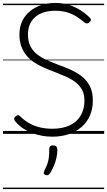

<svg xmlns="http://www.w3.org/2000/svg" viewBox="-20 -910 728 1305"><path d="M335 19Q300 19 264.5 12.5Q229 6 195.5 -7Q162 -20 133.5 -39.5Q105 -59 84 -85Q76 -95 76 -102.5Q76 -110 85 -118Q95 -127 102 -127.5Q109 -128 122 -115Q146 -91 178.5 -72.5Q211 -54 250.5 -44.5Q290 -35 335 -35Q386 -35 426.5 -47.5Q467 -60 495 -84.5Q523 -109 538.5 -145Q554 -181 554 -226Q554 -270 537.5 -300Q521 -330 493 -351.5Q465 -373 428.5 -389Q392 -405 351 -421Q316 -434 281.5 -449Q247 -464 216.5 -483.5Q186 -503 162.5 -530Q139 -557 125.5 -593Q112 -629 112 -677Q112 -727 131 -766.5Q150 -806 183.5 -833.5Q217 -861 261 -875.5Q305 -890 355 -890Q408 -890 450.5 -876Q493 -862 527.5 -840Q562 -818 589 -791Q598 -783 598 -775.5Q598 -768 589 -760Q580 -751 572 -750.5Q564 -750 554 -757Q527 -781 497.5 -799Q468 -817 433 -827Q398 -837 355 -837Q312 -837 277.5 -826Q243 -815 219 -794Q195 -773 182.5 -743.5Q170 -714 170 -676Q170 -630 186 -597.5Q202 -565 230 -542.5Q258 -520 294.5 -503.5Q331 -487 370 -472Q413 -457 456 -438Q499 -419 534 -392.5Q569 -366 590 -326Q611 -286 611 -227Q611 -171 591.5 -125.5Q572 -80 535.5 -48Q499 -16 448.5 1.5Q398 19 335 19ZM289 279Q279 275 277.5 268.5Q276 262 282 249Q295 223 302 203.5Q309 184 312 160.5Q315 137 315 102Q315 91 320.5 84.5Q326 78 340 78Q355 78 362.5 86Q370 94 370 106Q370 133 364 161Q358 189 347 215.5Q336 242 321 266Q314 276 307.5 279.5Q301 283 289 279ZM0 365H688V375H0ZM0 -20H688V0H0ZM0 -505H688V-500H0ZM0 -885H688V-875H0Z"/></svg>

Font: Playwrite GB J Guides
Style: Regular
Weight: 400
Designer: Veronika Burian, José Scaglione
Foundry: TypeTogether
Version: Version 1.003